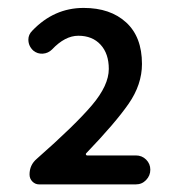

<svg xmlns="http://www.w3.org/2000/svg" viewBox="-20 -909 455 492"><path d="M80.1 -436.5Q70.3 -436.5 63 -443.8Q55.7 -451.2 55.7 -461.9Q55.7 -486.3 74.2 -502Q172.9 -588.9 215.8 -639.6Q258.8 -690.4 258.8 -732.4Q258.8 -771.5 237.8 -794.4Q216.8 -817.4 180.7 -817.4Q146.5 -817.4 113.3 -782.2Q103.5 -772.5 89.8 -771.5Q76.2 -770.5 65.4 -779.3Q52.7 -791 52.7 -807.6Q52.7 -820.3 62.5 -830.1Q118.2 -888.7 194.3 -888.7Q262.7 -888.7 303.2 -851.6Q343.8 -814.5 343.8 -745.1Q343.8 -692.4 309.6 -643.1Q275.4 -593.8 201.2 -516.6Q199.2 -514.6 200.2 -512.7Q201.2 -510.7 203.1 -510.7H328.1Q343.8 -510.7 354.5 -500Q365.2 -489.3 365.2 -474.1Q365.2 -459 354.5 -447.8Q343.8 -436.5 328.1 -436.5Z"/></svg>

Font: Gen Jyuu Gothic Medium
Style: Regular
Weight: 500
Designer: [Source Han Sans]
Ryoko NISHIZUKA  (kana & ideographs); Paul D. Hunt (Latin, Greek & Cyrillic); Wenlong ZHANG  (bopomofo
Version: Version 1.002.20150607